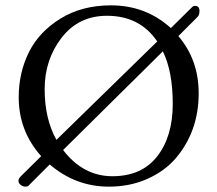

<svg xmlns="http://www.w3.org/2000/svg" viewBox="-20 -684 813 718"><path d="M380 -625Q274 -625 210.5 -543Q147 -461 147 -350.5Q147 -240 191 -161L568 -529Q503 -625 380 -625ZM166 -69 86 11Q83 14 74.5 14Q66 14 57.5 7.5Q49 1 49 -7.5Q49 -16 59 -26L134 -100Q50 -194 50 -320Q50 -413 88.5 -489.5Q127 -566 207 -615Q287 -664 395 -664Q525 -664 619 -579L699 -658Q704 -663 712 -662Q726 -660 726 -644Q726 -628 719 -621L647 -549Q723 -460 723 -335Q723 -194 638 -93Q596 -44 531 -15Q466 14 387 14Q263 14 166 -69ZM589 -492 216 -123Q291 -25 400.5 -25Q510 -25 568 -99.5Q626 -174 626 -295.5Q626 -417 589 -492Z"/></svg>

Font: EB Garamond
Style: Regular
Weight: 400
Version: Version 0.012